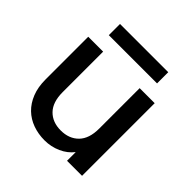

<svg xmlns="http://www.w3.org/2000/svg" viewBox="-191 -871 1030 1030"><g transform="rotate(45 324.5 -356.0)"><path d="M574 0H460V-66Q433 -31 389.5 -11.5Q346 8 297 8Q249 8 207.5 -7Q166 -22 135.5 -51.5Q105 -81 87.5 -125Q70 -169 70 -227V-551H183V-244Q183 -168 220.5 -129.5Q258 -91 321 -91Q384 -91 422 -129.5Q460 -168 460 -244V-551H574ZM142 -720H508V-635H142Z"/></g></svg>

Font: SVN-Poppins Medium
Style: Regular
Weight: 500
Designer: Ninad Kale (Devanagari), Jonny Pinhorn (Latin)
Foundry: Indian Type Foundry
Version: Version 3.002 2017; ttfautohint (v1.8.3)